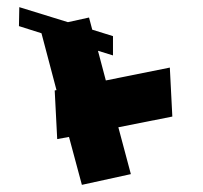

<svg xmlns="http://www.w3.org/2000/svg" viewBox="-20 -517 568 537"><path d="M33 -444 34 -497 170 -455 229 -468 238 -434 296 -416V-362L254 -375L276 -292L455 -328L462 -191L311 -161L346 -30L209 0L173 -134L140 -128L133 -264L138 -265L96 -424Z"/></svg>

Font: renner_700bold
Style: Bold
Weight: 700
Version: Version 003.000 ; ttfautohint (v0.97) -l 8 -r 50 -G 200 -x 1